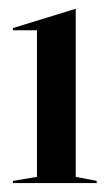

<svg xmlns="http://www.w3.org/2000/svg" viewBox="-20 -799 245 431"><path d="M9 -393 63 -402V-731H9V-736L149 -779H150V-402L197 -393V-388H9Z"/></svg>

Font: Nyght Serif
Style: Regular
Weight: 400
Designer: Maksym Kobuzan
Version: Version 0.410